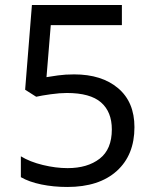

<svg xmlns="http://www.w3.org/2000/svg" viewBox="-20 -734 612 764"><path d="M275 -438Q385 -438 450 -383Q515 -328 515 -228Q515 -117 444.5 -53.5Q374 10 248 10Q193 10 144.5 0Q96 -10 63 -29V-112Q99 -90 150.5 -77.5Q202 -65 249 -65Q328 -65 376.5 -102.5Q425 -140 425 -219Q425 -289 382 -326.5Q339 -364 246 -364Q218 -364 182 -359Q146 -354 124 -349L80 -377L107 -714H465V-634H182L165 -427Q182 -430 211 -434Q240 -438 275 -438Z"/></svg>

Font: Go Noto Kurrent-Regular
Style: Regular
Weight: 400
Designer: Monotype Design Team
Foundry: Monotype Imaging Inc.
Version: Version 2.012; ttfautohint (v1.8.4.7-5d5b)